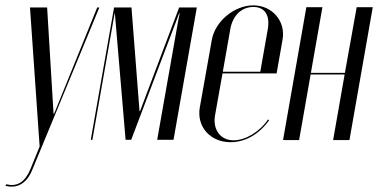

<svg xmlns="http://www.w3.org/2000/svg" viewBox="-72 -523 1427 717"><path d="M40 -495 76 24 41 110C22 155 -7 176 -48 165L-52 171C-44 173 -36 174 -28 174C6 174 33 151 49 110L299 -495H291L130 -98H128L104 -495Z M663 -495H597L451 -108H449L419 -495H354L267 -1H273L356 -473H357L397 -1H418L597 -473H599L593 -443L515 -1H576Z M719 -374 674 -121C662 -50 713 8 789 8C844 8 896 -22 933 -74L929 -77C898 -31 845 1 800 1C751 1 722 -39 731 -92L759 -249H961L983 -374C996 -443 945 -503 874 -503C803 -503 731 -443 719 -374ZM760 -255 788 -414C797 -465 830 -497 874 -497C917 -497 937 -466 928 -414L900 -255Z M1072 -496 985 0H1045L1088 -245H1215L1172 0H1233L1320 -496H1260L1216 -251H1089L1132 -496Z"/></svg>

Font: Moniqa Ita Display
Style: Italic
Weight: 400
Italic angle: -10°
Designer: Rajesh Rajput
Foundry: Rajesh Rajput
Version: Version 1.000